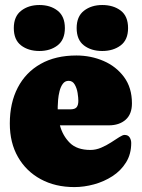

<svg xmlns="http://www.w3.org/2000/svg" viewBox="-20 -739 570 773"><path d="M511.2 -322.8Q511.2 -279.3 485.6 -256.8Q460 -234.4 418 -234.4H221.2Q232.4 -192.4 261.2 -163.8Q290 -135.3 344.2 -135.3Q365.7 -135.3 387 -144.3Q408.2 -153.3 427 -165.5Q445.8 -177.7 460 -186.8Q474.1 -195.8 481.4 -195.8Q495.6 -195.8 502 -185.8Q508.3 -175.8 508.3 -163.1Q508.3 -118.7 487.5 -85.2Q466.8 -51.8 432.9 -29.8Q398.9 -7.8 358.6 3.2Q318.4 14.2 279.3 14.2Q202.6 14.2 144 -17.6Q85.4 -49.3 52.5 -106.7Q19.5 -164.1 19.5 -241.7Q19.5 -324.7 51.5 -386.2Q83.5 -447.8 143.6 -481.7Q203.6 -515.6 287.6 -515.6Q345.7 -515.6 396.7 -493.7Q447.8 -471.7 479.5 -428.7Q511.2 -385.7 511.2 -322.8ZM212.4 -309.6Q212.4 -304.2 212.4 -298.8H263.2Q281.7 -298.8 288.6 -307.4Q295.4 -315.9 295.4 -333.5Q295.4 -345.2 292.5 -364.3Q289.6 -383.3 281 -398.4Q272.5 -413.6 256.3 -413.6Q241.7 -413.6 232.9 -401.6Q224.1 -389.6 219.7 -371.8Q215.3 -354 213.9 -336.9Q212.4 -319.8 212.4 -309.6ZM138.7 -533.7Q94.2 -533.7 64.9 -556.2Q35.6 -578.6 35.6 -626Q35.6 -672.9 65.2 -695.8Q94.7 -718.8 138.7 -718.8Q183.1 -718.8 212.2 -695.8Q241.2 -672.9 241.2 -626Q241.2 -579.1 211.9 -556.4Q182.6 -533.7 138.7 -533.7ZM391.6 -533.7Q347.2 -533.7 317.9 -556.2Q288.6 -578.6 288.6 -626Q288.6 -672.9 318.1 -695.8Q347.7 -718.8 391.6 -718.8Q436.5 -718.8 466.1 -696.3Q495.6 -673.8 495.6 -626Q495.6 -578.6 465.8 -556.2Q436 -533.7 391.6 -533.7Z"/></svg>

Font: Caprasimo
Style: Regular
Weight: 400
Designer: The DocRepair Project, Phaedra Charles, Flavia Zimbardi
Foundry: Google
Version: Version 1.001